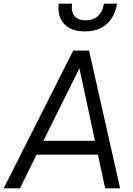

<svg xmlns="http://www.w3.org/2000/svg" viewBox="-47 -1019 719 1039"><path d="M-27 0 349 -745H435L603 0H522L483 -182H151L61 0ZM188 -257H467L375 -685L399 -682ZM412 -849Q361 -849 327.5 -868Q294 -887 279.5 -921Q265 -955 271 -999H343Q337 -956 356 -932.5Q375 -909 416 -909Q457 -909 483 -932.5Q509 -956 515 -999H586Q580 -955 558 -921Q536 -887 499.5 -868Q463 -849 412 -849Z"/></svg>

Font: Plus Jakarta Sans
Style: Italic
Weight: 400
Italic angle: -8°
Designer: Gumpita Rahayu
Foundry: Tokotype
Version: Version 2.006